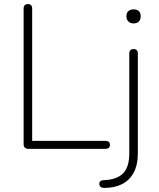

<svg xmlns="http://www.w3.org/2000/svg" viewBox="-20 -731 782 943"><path d="M118 0Q108 0 102 -6Q96 -12 96 -22V-689Q96 -700 101.5 -705.5Q107 -711 117 -711Q127 -711 132.5 -705.5Q138 -700 138 -689V-39H498Q509 -39 514.5 -34Q520 -29 520 -20Q520 -10 514.5 -5Q509 0 498 0ZM491 192Q482 192 476.5 188.5Q471 185 469 179Q467 173 468 167.5Q469 162 474 158Q479 154 488 154Q552 152 583.5 121.5Q615 91 615 22V-468Q615 -479 620.5 -484.5Q626 -490 636 -490Q646 -490 651.5 -484.5Q657 -479 657 -468V21Q657 79 636.5 117Q616 155 579 173.5Q542 192 491 192ZM636 -616Q620 -616 610.5 -625.5Q601 -635 601 -651Q601 -668 610.5 -676.5Q620 -685 636 -685Q653 -685 662 -676.5Q671 -668 671 -651Q671 -635 662 -625.5Q653 -616 636 -616Z"/></svg>

Font: Nunito ExtraLight
Style: Regular
Weight: 200
Designer: Vernon Adams
Foundry: Vernon Adams
Version: Version 3.602;April 4, 2023;FontCreator 14.0.0.2856 64-bit